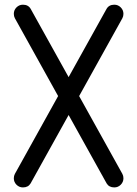

<svg xmlns="http://www.w3.org/2000/svg" viewBox="-20 -567 587 821"><path d="M228.5 -156.2 43.5 -489.3Q39.1 -497.6 39.1 -507.8Q39.1 -523.9 50.5 -535.4Q62 -546.9 78.1 -546.9Q101.1 -546.9 111.3 -528.8L273.4 -237.3L435.5 -528.8Q445.8 -546.9 468.8 -546.9Q484.9 -546.9 496.3 -535.4Q507.8 -523.9 507.8 -507.8Q507.8 -497.6 503.4 -489.3L318.4 -156.2L503.4 176.8Q507.8 185.1 507.8 195.3Q507.8 211.4 496.3 222.9Q484.9 234.4 468.8 234.4Q446.3 234.4 436 217.3L273.4 -75.2L110.8 217.3Q100.6 234.4 78.1 234.4Q62 234.4 50.5 222.9Q39.1 211.4 39.1 195.3Q39.1 185.1 43.5 176.8Z"/></svg>

Font: Comfortaa
Style: Regular
Weight: 400
Designer: Johan Aakerlund - aajohan
Foundry: Johan Aakerlund
Version: Version 2.004 2013